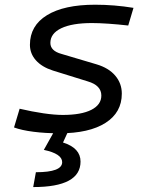

<svg xmlns="http://www.w3.org/2000/svg" viewBox="-20 -547 626 802"><path d="M228.5 9.8Q169.4 9.8 119.9 3.4Q70.3 -2.9 38.6 -14.6L62 -92.8Q114.3 -80.6 161.4 -73.7Q208.5 -66.9 242.2 -66.9Q319.3 -66.9 361.3 -88.1Q403.3 -109.4 403.3 -147.9Q403.3 -190.4 346.7 -207L200.7 -252.4Q154.8 -267.1 129.9 -295.2Q105 -323.2 105 -359.9Q105 -439.9 176.3 -483.6Q247.6 -527.3 377.4 -527.3Q457.5 -527.3 537.6 -514.2L515.6 -440.4Q472.7 -445.3 432.9 -448Q393.1 -450.7 364.3 -450.7Q281.2 -450.7 235.8 -429Q190.4 -407.2 190.4 -367.7Q190.4 -334.5 236.8 -321.8L383.3 -278.3Q434.1 -263.2 461.4 -231Q488.8 -198.7 488.8 -155.8Q488.8 -77.1 420.7 -33.7Q352.5 9.8 228.5 9.8ZM118.7 234.4 129.9 172.4Q239.7 172.4 239.7 130.4Q239.7 95.2 163.1 79.1L220.7 -23.9L266.1 -1.5L243.2 48.3Q316.4 71.3 316.4 127.9Q316.4 234.4 118.7 234.4Z"/></svg>

Font: CaskaydiaCove NFP SemiLight
Style: Italic
Weight: 350
Italic angle: -10°
Designer: Aaron Bell
Foundry: Saja Typeworks
Version: Version 2111.001; VTT 6.35;Nerd Fonts 3.1.1